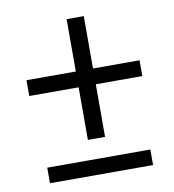

<svg xmlns="http://www.w3.org/2000/svg" viewBox="-73 -684 679 748"><g transform="rotate(-10 266.5 -310.0)"><path d="M307.6 -411.6V-618.7H239.7V-411.6H44.4V-349.1H239.7V-141.1H307.6V-349.1H491.7V-411.6ZM64.9 -62V-0.5H472.7V-62Z"/></g></svg>

Font: Vazirmatn Light
Style: Regular
Weight: 300
Designer: Saber Rastikerdar
Foundry: Saber Rastikerdar
Version: Version 33.003